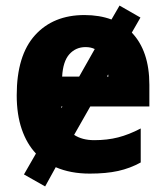

<svg xmlns="http://www.w3.org/2000/svg" viewBox="-20 -613 592 689"><path d="M142 56 66 13 109 -62Q76 -97 58 -149.5Q40 -202 40 -271Q40 -414 105.5 -486.5Q171 -559 283 -559Q337 -559 380 -543L409 -593L484 -550L453 -496Q516 -430 516 -309V-231H304L246 -129Q275 -110 318 -110Q365 -110 404 -120Q443 -130 485 -152V-30Q447 -9 404 0.5Q361 10 302 10Q233 10 180 -13ZM287 -444Q252 -444 229 -418.5Q206 -393 203 -338H264L320 -437Q306 -444 287 -444ZM369 -338Q369 -338 369 -339Q369 -340 368 -346L364 -338ZM200 -231Q200 -227 201 -225L204 -231Z"/></svg>

Font: Noto Sans SemiCondensed ExtraBold
Style: Regular
Weight: 800
Width: 4
Designer: Monotype Design Team
Foundry: Monotype Imaging Inc.
Version: Version 2.013; ttfautohint (v1.8.4.7-5d5b)